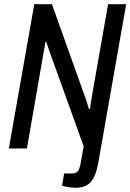

<svg xmlns="http://www.w3.org/2000/svg" viewBox="-20 -706 620 913"><path d="M337 187Q328 187 315.5 185.5Q303 184 292 181.5Q281 179 275 177L285 119H320Q341 119 349.5 109Q358 99 363 73L378 -10L223 -440Q219 -451 212 -471.5Q205 -492 200 -507H196Q193 -491 189.5 -468Q186 -445 182 -426L108 0H22L143 -686H227L383 -249Q386 -242 389.5 -230.5Q393 -219 397 -207.5Q401 -196 403 -188H408Q410 -203 413 -223.5Q416 -244 419 -260L494 -686H580L447 70Q441 102 432 124.5Q423 147 410 161Q397 175 379 181Q361 187 337 187Z"/></svg>

Font: Archivo Condensed
Style: Italic
Weight: 400
Width: 3
Italic angle: -10°
Designer: Hector Gatti
Foundry: Omnibus-Type
Version: Version 2.001